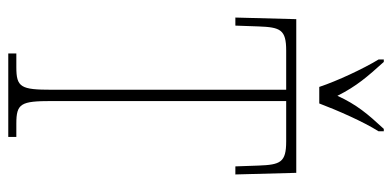

<svg xmlns="http://www.w3.org/2000/svg" viewBox="-268 -704 971 476"><g transform="rotate(90 218.0 -465.5)"><path d="M195 -771H236C253 -816 281 -880 305 -918V-931H299C262 -891 239 -864 217 -816C193 -864 169 -891 133 -931H127V-918C150 -880 180 -816 195 -771ZM112 0H319V-20H286C236 -20 230 -31 230 -108V-689H330C382 -689 388 -675 390 -620L392 -563H412L408 -714H27L23 -563H43L45 -620C47 -675 53 -689 105 -689H202V-108C202 -31 196 -20 146 -20H112Z"/></g></svg>

Font: Noto Serif Lao ExtraCondensed Thin
Style: Regular
Weight: 100
Width: 2
Designer: Monotype Design Team
Foundry: Monotype Imaging Inc.
Version: Version 2.003